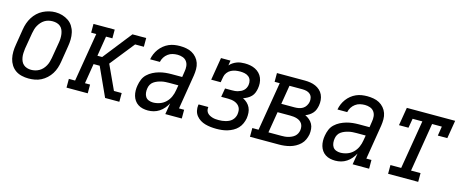

<svg xmlns="http://www.w3.org/2000/svg" viewBox="-36 -1009 3572 1485"><g transform="rotate(15 1750.0 -266.5)"><path d="M202 8Q174 8 146.5 1.5Q119 -5 97.5 -20Q76 -35 61.5 -58Q47 -81 41 -107.5Q35 -134 35.5 -162.5Q36 -191 41 -219L62 -349Q66 -374 74.5 -398.5Q83 -423 97 -445.5Q111 -468 130.5 -486.5Q150 -505 174 -517Q198 -529 223 -535Q248 -541 273 -541Q302 -541 328.5 -533Q355 -525 377 -510Q399 -495 413.5 -472Q428 -449 434 -422.5Q440 -396 439.5 -367.5Q439 -339 434 -311L413 -181Q409 -156 401 -131.5Q393 -107 379 -84.5Q365 -62 345 -43.5Q325 -25 301.5 -13Q278 -1 252.5 3.5Q227 8 202 8ZM204 -62Q220 -62 236.5 -66Q253 -70 268 -78.5Q283 -87 295 -100Q307 -113 315.5 -128.5Q324 -144 328.5 -160Q333 -176 336 -192L358 -322Q361 -339 361.5 -356.5Q362 -374 359.5 -390.5Q357 -407 350.5 -422.5Q344 -438 331.5 -448.5Q319 -459 303 -463.5Q287 -468 269 -468Q253 -468 236.5 -464Q220 -460 205.5 -451Q191 -442 179.5 -429Q168 -416 159.5 -401Q151 -386 146.5 -370Q142 -354 139 -338L117 -208Q115 -191 114 -173.5Q113 -156 115.5 -139.5Q118 -123 124.5 -108Q131 -93 143 -82.5Q155 -72 171 -67Q187 -62 204 -62Z M505 0V-70H555L620 -460H579V-530H749V-460H698L672 -300H710L891 -530H1001V-460H931L776 -265L866 -70H928V0H814L741 -160L709 -230H660L634 -70H675V0Z M1158 8Q1137 8 1116.5 3.5Q1096 -1 1079 -12Q1062 -23 1050.5 -39.5Q1039 -56 1033.5 -75.5Q1028 -95 1027.5 -116.5Q1027 -138 1031 -159Q1035 -184 1045 -208Q1055 -232 1074 -250Q1093 -268 1116.5 -280Q1140 -292 1165 -299Q1190 -306 1214.5 -308.5Q1239 -311 1263 -311H1348L1355 -357Q1359 -378 1357 -399.5Q1355 -421 1343 -437.5Q1331 -454 1311 -461Q1291 -468 1270 -468Q1250 -468 1230.5 -463.5Q1211 -459 1194 -446.5Q1177 -434 1166 -416.5Q1155 -399 1151 -379H1073Q1077 -402 1086 -423Q1095 -444 1109 -463Q1123 -482 1141.5 -497Q1160 -512 1181.5 -521.5Q1203 -531 1225.5 -534.5Q1248 -538 1270 -538Q1295 -538 1320.5 -533.5Q1346 -529 1367 -517.5Q1388 -506 1404 -487.5Q1420 -469 1428 -446Q1436 -423 1436 -397Q1436 -371 1432 -345L1387 -70H1428V0H1296L1311 -90Q1300 -69 1284 -50Q1268 -31 1247.5 -17.5Q1227 -4 1204 2Q1181 8 1158 8ZM1180 -62Q1207 -62 1234 -71.5Q1261 -81 1281.5 -101Q1302 -121 1313.5 -147Q1325 -173 1329 -200L1336 -241H1263Q1248 -241 1232.5 -240Q1217 -239 1201.5 -235.5Q1186 -232 1170.5 -226Q1155 -220 1141.5 -210.5Q1128 -201 1120 -186.5Q1112 -172 1110 -156Q1107 -139 1109 -121Q1111 -103 1120 -89Q1129 -75 1145.5 -68.5Q1162 -62 1180 -62Z M1706 8Q1683 8 1660.5 5.5Q1638 3 1616.5 -3Q1595 -9 1576.5 -20.5Q1558 -32 1544.5 -49Q1531 -66 1526 -88Q1521 -110 1524 -133Q1525 -134 1525 -136Q1525 -138 1526 -139H1603Q1603 -138 1603 -137.5Q1603 -137 1603 -136Q1601 -123 1604.5 -111Q1608 -99 1616 -90.5Q1624 -82 1634.5 -76.5Q1645 -71 1657 -67.5Q1669 -64 1681.5 -63Q1694 -62 1706 -62Q1720 -62 1733.5 -63.5Q1747 -65 1760.5 -68.5Q1774 -72 1787 -78Q1800 -84 1810.5 -94Q1821 -104 1827.5 -117Q1834 -130 1836 -143Q1838 -158 1837 -172Q1836 -186 1829.5 -198Q1823 -210 1812.5 -218.5Q1802 -227 1789 -232Q1776 -237 1762 -239Q1748 -241 1734 -241H1679L1691 -311H1745Q1757 -311 1769 -312Q1781 -313 1793 -316.5Q1805 -320 1816.5 -325.5Q1828 -331 1837.5 -340Q1847 -349 1852.5 -360.5Q1858 -372 1860 -384Q1863 -403 1858 -420.5Q1853 -438 1839.5 -449Q1826 -460 1808 -464Q1790 -468 1771 -468Q1753 -468 1734.5 -465Q1716 -462 1698.5 -453Q1681 -444 1669 -428Q1657 -412 1654 -394L1646 -349H1570L1600 -530H1676L1670 -490Q1681 -503 1695.5 -512.5Q1710 -522 1725.5 -528Q1741 -534 1757.5 -536Q1774 -538 1789 -538Q1812 -538 1833.5 -534Q1855 -530 1874 -520.5Q1893 -511 1907.5 -496Q1922 -481 1930 -461.5Q1938 -442 1939.5 -420Q1941 -398 1937 -376Q1934 -359 1927.5 -342Q1921 -325 1908 -311.5Q1895 -298 1878.5 -289Q1862 -280 1845 -274Q1864 -265 1879.5 -250.5Q1895 -236 1904 -217Q1913 -198 1914.5 -176Q1916 -154 1913 -132Q1909 -110 1899.5 -88.5Q1890 -67 1874 -50Q1858 -33 1837 -21.5Q1816 -10 1794.5 -3.5Q1773 3 1750.5 5.5Q1728 8 1706 8Z M1974 0V-70H2024L2089 -460H2048V-530H2271Q2294 -530 2316 -526.5Q2338 -523 2357.5 -514.5Q2377 -506 2393 -491.5Q2409 -477 2418 -457.5Q2427 -438 2429 -415.5Q2431 -393 2427 -371Q2424 -355 2418 -339Q2412 -323 2400.5 -310Q2389 -297 2374.5 -287.5Q2360 -278 2344 -272Q2362 -264 2378 -250.5Q2394 -237 2403.5 -219.5Q2413 -202 2415 -180.5Q2417 -159 2414 -137Q2410 -116 2400.5 -94.5Q2391 -73 2374 -56.5Q2357 -40 2336 -28.5Q2315 -17 2293 -11Q2271 -5 2249 -2.5Q2227 0 2206 0ZM2142 -309H2248Q2264 -309 2281 -312Q2298 -315 2313 -324Q2328 -333 2337.5 -348.5Q2347 -364 2350 -380Q2353 -397 2349 -413.5Q2345 -430 2333 -441Q2321 -452 2304.5 -456Q2288 -460 2271 -460H2167ZM2103 -70H2206Q2219 -70 2232.5 -71Q2246 -72 2259.5 -75.5Q2273 -79 2286.5 -85Q2300 -91 2311 -100.5Q2322 -110 2328.5 -123Q2335 -136 2337 -149Q2339 -163 2337 -177Q2335 -191 2328 -202Q2321 -213 2310 -220.5Q2299 -228 2286 -232Q2273 -236 2259.5 -237.5Q2246 -239 2232 -239H2131Z M2658 8Q2637 8 2616.5 3.5Q2596 -1 2579 -12Q2562 -23 2550.5 -39.5Q2539 -56 2533.5 -75.5Q2528 -95 2527.5 -116.5Q2527 -138 2531 -159Q2535 -184 2545 -208Q2555 -232 2574 -250Q2593 -268 2616.5 -280Q2640 -292 2665 -299Q2690 -306 2714.5 -308.5Q2739 -311 2763 -311H2848L2855 -357Q2859 -378 2857 -399.5Q2855 -421 2843 -437.5Q2831 -454 2811 -461Q2791 -468 2770 -468Q2750 -468 2730.5 -463.5Q2711 -459 2694 -446.5Q2677 -434 2666 -416.5Q2655 -399 2651 -379H2573Q2577 -402 2586 -423Q2595 -444 2609 -463Q2623 -482 2641.5 -497Q2660 -512 2681.5 -521.5Q2703 -531 2725.5 -534.5Q2748 -538 2770 -538Q2795 -538 2820.5 -533.5Q2846 -529 2867 -517.5Q2888 -506 2904 -487.5Q2920 -469 2928 -446Q2936 -423 2936 -397Q2936 -371 2932 -345L2887 -70H2928V0H2796L2811 -90Q2800 -69 2784 -50Q2768 -31 2747.5 -17.5Q2727 -4 2704 2Q2681 8 2658 8ZM2680 -62Q2707 -62 2734 -71.5Q2761 -81 2781.5 -101Q2802 -121 2813.5 -147Q2825 -173 2829 -200L2836 -241H2763Q2748 -241 2732.5 -240Q2717 -239 2701.5 -235.5Q2686 -232 2670.5 -226Q2655 -220 2641.5 -210.5Q2628 -201 2620 -186.5Q2612 -172 2610 -156Q2607 -139 2609 -121Q2611 -103 2620 -89Q2629 -75 2645.5 -68.5Q2662 -62 2680 -62Z M3080 0V-70H3166L3231 -460H3153L3140 -385H3064L3088 -530H3475L3451 -385H3375L3387 -460H3309L3245 -70H3321V0Z"/></g></svg>

Font: Iosevka Curly Slab Oblique
Style: Regular
Weight: 400
Italic angle: -9°
Monospace: yes
Designer: Belleve Invis
Foundry: Belleve Invis
Version: Version 11.1.0; ttfautohint (v1.8.3)